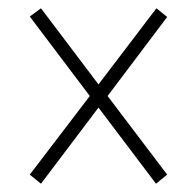

<svg xmlns="http://www.w3.org/2000/svg" viewBox="-20 -594 465 464"><path d="M79 -150 52 -172 197 -362 52 -554 79 -574 218 -390 358 -574 384 -553 240 -362 384 -172 357 -150 218 -334Z"/></svg>

Font: Noto Serif Ethiopic ExtraCondensed ExtraLight
Style: Regular
Weight: 200
Width: 2
Designer: Monotype Design Team
Foundry: Monotype Imaging Inc.
Version: Version 2.102; ttfautohint (v1.8.4.7-5d5b)